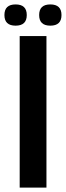

<svg xmlns="http://www.w3.org/2000/svg" viewBox="-35 -848 298 868"><path d="M192.5 -732Q142 -732 142 -780Q142 -828 192.5 -828Q243 -828 243 -780Q243 -732 192.5 -732ZM35.5 -732Q-15 -732 -15 -780Q-15 -828 35.5 -828Q86 -828 86 -780Q86 -732 35.5 -732ZM54 -685H175V0H54Z"/></svg>

Font: Khand Semibold
Style: Regular
Weight: 600
Designer: Devanagari: Sanchit Sawaria, Jyotish Sonowal; Latin: Satya Rajpurohit
Foundry: Indian Type Foundry
Version: Version 1.100;PS 1.0;hotconv 1.0.78;makeotf.lib2.5.61930; tt